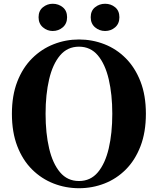

<svg xmlns="http://www.w3.org/2000/svg" viewBox="-20 -976 835 1016"><path d="M258.8 -812Q230 -812 207 -831.5Q184.1 -851.1 184.1 -884.8Q184.1 -918.9 207 -937.5Q230 -956.1 258.8 -956.1Q289.6 -956.1 312.3 -937.5Q335 -918.9 335 -884.8Q335 -851.1 312.3 -831.5Q289.6 -812 258.8 -812ZM536.1 -812Q505.9 -812 482.9 -831.5Q460 -851.1 460 -884.8Q460 -918.9 482.9 -937.5Q505.9 -956.1 536.1 -956.1Q566.9 -956.1 589.4 -937.5Q611.8 -918.9 611.8 -884.8Q611.8 -851.1 589.4 -831.5Q566.9 -812 536.1 -812ZM397.9 20Q327.6 20 263.7 -4.9Q199.7 -29.8 149.9 -79.1Q100.1 -128.4 71.5 -202.4Q43 -276.4 43 -374Q43 -470.7 71.5 -544.2Q100.1 -617.7 149.9 -667.2Q199.7 -716.8 263.7 -741.9Q327.6 -767.1 397.9 -767.1Q468.3 -767.1 532.2 -742.2Q596.2 -717.3 645.5 -667.7Q694.8 -618.2 723.4 -544.7Q752 -471.2 752 -374Q752 -276.4 723.6 -202.6Q695.3 -128.9 646 -79.3Q596.7 -29.8 532.7 -4.9Q468.8 20 397.9 20ZM397.9 -18.1Q459 -18.1 497.8 -64.2Q536.6 -110.4 555.4 -190.7Q574.2 -271 574.2 -374Q574.2 -476.1 555.4 -556.4Q536.6 -636.7 497.8 -682.9Q459 -729 397.9 -729Q336.9 -729 297.9 -682.9Q258.8 -636.7 240 -556.4Q221.2 -476.1 221.2 -374Q221.2 -271 240 -190.7Q258.8 -110.4 297.9 -64.2Q336.9 -18.1 397.9 -18.1Z"/></svg>

Font: Source Han Serif TW Heavy
Style: Regular
Weight: 900
Designer: Ryoko NISHIZUKA Ë•øÂ°öÊ∂ºÂ≠ê (kana & ideographs); Frank Grie√ühammer (Latin, Greek & Cyrillic); Wenlong ZHANG Âº†ÊñáÈæô 
Foundry: Adobe
Version: Version 2.003;hotconv 1.1.1;makeotfexe 2.6.0